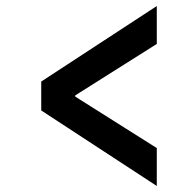

<svg xmlns="http://www.w3.org/2000/svg" viewBox="-20 -651 640 638"><path d="M501 -33 117 -284V-380L501 -631V-505L230 -334V-330L501 -159Z"/></svg>

Font: TypoPRO Source Code Pro
Style: Bold Italic
Weight: 700
Italic angle: -11°
Monospace: yes
Designer: Paul D. Hunt, Teo Tuominen
Foundry: Adobe Systems Incorporated
Version: Version 1.030;PS 1.0;hotconv 1.0.84;makeotf.lib2.5.63406